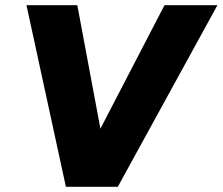

<svg xmlns="http://www.w3.org/2000/svg" viewBox="-20 -720 858 740"><path d="M82 -700H278L367 -224L614 -700H818L434 0H234Z"/></svg>

Font: Oak Sans Black
Style: Italic
Weight: 900
Italic angle: -9.5°
Foundry: Erik Kennedy, Walven
Version: Version 1.000